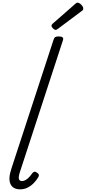

<svg xmlns="http://www.w3.org/2000/svg" viewBox="-20 -1403 644 1439"><path d="M131 16Q77 16 58.5 -24Q40 -64 66 -141L381 -1104Q386 -1120 394 -1125Q402 -1130 419 -1130Q442 -1130 449.5 -1122.5Q457 -1115 451 -1099L129 -113Q118 -80 121.5 -63Q125 -46 145 -46Q159 -46 173 -54.5Q187 -63 199.5 -76.5Q212 -90 222 -105Q229 -113 236.5 -115.5Q244 -118 256 -110Q269 -102 271 -93Q273 -84 267 -75Q253 -51 232 -30Q211 -9 186 3.5Q161 16 131 16ZM397 -1179Q388 -1179 377 -1190Q366 -1201 366 -1210Q366 -1213 367.5 -1216.5Q369 -1220 374 -1225L543 -1373Q548 -1378 552 -1380.5Q556 -1383 562 -1383Q570 -1383 579.5 -1376Q589 -1369 596.5 -1359Q604 -1349 604 -1340Q604 -1334 602.5 -1330Q601 -1326 592 -1320L414 -1187Q409 -1184 405 -1181.5Q401 -1179 397 -1179Z"/></svg>

Font: Playwrite CU Light
Style: Regular
Weight: 300
Designer: Veronika Burian, José Scaglione
Foundry: TypeTogether
Version: Version 1.002